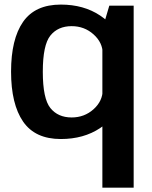

<svg xmlns="http://www.w3.org/2000/svg" viewBox="-20 -618 678 859"><path d="M438 221.5H578V-592.5H469L438 -488ZM252 4Q354.5 4 428 -45Q501.5 -94 501.5 -151L439.5 -216.5Q439.5 -166 398.5 -129.2Q357.5 -92.5 300.5 -92.5Q239.5 -92.5 205.5 -134.5Q171.5 -176.5 171.5 -297Q171.5 -417 205.5 -459Q239.5 -501 300.5 -501Q357.5 -501 398.5 -464.2Q439.5 -427.5 439.5 -378L501.5 -442.5Q501.5 -499.5 428 -548.5Q354.5 -597.5 252 -597.5Q137 -597.5 83.2 -520.2Q29.5 -443 29.5 -297.5Q29.5 -152.5 83.2 -74.2Q137 4 252 4Z"/></svg>

Font: Anybody UltraCondensed Thin SemiBold
Style: Regular
Weight: 600
Version: Version 1.111